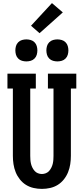

<svg xmlns="http://www.w3.org/2000/svg" viewBox="-20 -1210 540 1238"><path d="M250 8Q223 8 196.5 2Q170 -4 147.5 -18Q125 -32 108 -53.5Q91 -75 81 -100Q71 -125 67 -151.5Q63 -178 63 -205V-639H28V-735H211V-639H175V-205Q175 -192 176 -179Q177 -166 180 -153.5Q183 -141 189 -129Q195 -117 203.5 -107.5Q212 -98 224.5 -93Q237 -88 250 -88Q263 -88 275.5 -93Q288 -98 296.5 -107.5Q305 -117 311 -129Q317 -141 320 -153.5Q323 -166 324 -179Q325 -192 325 -205V-639H289V-735H472V-639H437V-205Q437 -178 433 -151.5Q429 -125 419 -100Q409 -75 392 -53.5Q375 -32 352.5 -18Q330 -4 303.5 2Q277 8 250 8ZM350 -814Q336 -814 322 -818Q308 -822 297.5 -832.5Q287 -843 283 -857Q279 -871 279 -885Q279 -899 283 -913Q287 -927 297.5 -937.5Q308 -948 322 -952Q336 -956 350 -956Q364 -956 378 -952Q392 -948 402.5 -937.5Q413 -927 417 -913Q421 -899 421 -885Q421 -871 417 -857Q413 -843 402.5 -832.5Q392 -822 378 -818Q364 -814 350 -814ZM150 -814Q136 -814 122 -818Q108 -822 97.5 -832.5Q87 -843 83 -857Q79 -871 79 -885Q79 -899 83 -913Q87 -927 97.5 -937.5Q108 -948 122 -952Q136 -956 150 -956Q164 -956 178 -952Q192 -948 202.5 -937.5Q213 -927 217 -913Q221 -899 221 -885Q221 -871 217 -857Q213 -843 202.5 -832.5Q192 -822 178 -818Q164 -814 150 -814ZM235 -996 180 -1044 315 -1190 385 -1130Z"/></svg>

Font: Iosevka Slab
Style: Bold
Weight: 700
Monospace: yes
Designer: Belleve Invis
Foundry: Belleve Invis
Version: Version 11.1.1; ttfautohint (v1.8.3)